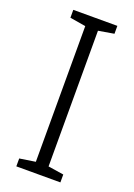

<svg xmlns="http://www.w3.org/2000/svg" viewBox="-139 -769 573 823"><g transform="rotate(20 147.5 -357.0)"><path d="M248 0H47V-36L119 -47V-666L47 -678V-714H248V-678L177 -666V-47L248 -36Z"/></g></svg>

Font: Noto Sans Display Light
Style: Regular
Weight: 300
Designer: Monotype Design Team
Foundry: Monotype Imaging Inc.
Version: Version 2.003